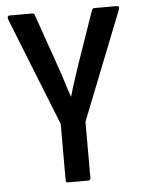

<svg xmlns="http://www.w3.org/2000/svg" viewBox="-49 -695 541 734"><g transform="rotate(-5 221.0 -327.5)"><path d="M182 0Q174 0 174 -10V-225L8 -642Q7 -648 8.5 -651.5Q10 -655 14 -655H102Q111 -655 112 -647L184 -441Q194 -413 203 -383.5Q212 -354 222 -326H223Q231 -355 240.5 -384Q250 -413 260 -443L331 -648Q334 -655 341 -655H427Q433 -655 434.5 -651.5Q436 -648 434 -642L269 -225V-10Q269 0 260 0Z"/></g></svg>

Font: Sofia Sans Condensed SemiBold
Style: Regular
Weight: 600
Designer: Botio Nikoltchev, Ani Petrova
Foundry: lettersoup
Version: Version 4.101